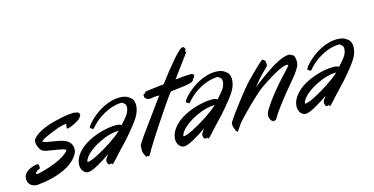

<svg xmlns="http://www.w3.org/2000/svg" viewBox="-179 -979 2586 1328"><g transform="rotate(-15 1113.5 -315.0)"><path d="M0 -92.8Q-2 -91.8 -7.1 -90.1Q-12.2 -88.4 -17.6 -85Q-22.9 -81.5 -27.6 -76.7Q-32.2 -71.8 -33.2 -64.9Q-31.2 -62.5 -28.1 -62.3Q-24.9 -62 -22 -62Q-17.1 -62 -15.6 -62.5Q-14.2 -62.5 -13.2 -63Q5.9 -66.9 27.8 -73Q49.8 -79.1 72.5 -87.2Q95.2 -95.2 117.2 -104.5Q139.2 -113.8 158 -124.5Q176.8 -135.3 191.2 -146.5Q205.6 -157.7 212.9 -169.9Q208 -175.8 193.6 -179.7Q179.2 -183.6 159.4 -187Q139.6 -190.4 116.9 -193.6Q94.2 -196.8 73.2 -201.2Q61.5 -203.6 54 -207.8Q46.4 -211.9 41.5 -217Q36.6 -222.2 33.2 -228Q29.8 -233.9 26.9 -240.2Q22.5 -250 20.3 -258.3Q18.1 -266.6 18.1 -276.9Q18.1 -286.1 19.5 -291.3Q21 -296.4 24.9 -300.8Q39.6 -319.3 64.2 -334.5Q88.9 -349.6 118.2 -361.3Q147.5 -373 179.2 -381.3Q210.9 -389.6 239.3 -395.3Q267.6 -400.9 289.8 -403.3Q312 -405.8 323.2 -405.8Q332 -405.8 337.4 -403.8Q342.8 -401.9 348.1 -401.9Q356.4 -401.9 361.8 -395.8Q367.2 -389.6 367.2 -382.8Q367.2 -372.6 355.2 -359.6Q343.3 -346.7 316.9 -333Q291.5 -320.3 277.8 -315.7Q264.2 -311 258.8 -311Q254.9 -311 254.9 -313Q253.9 -314.5 253.9 -316.4Q253.9 -318.4 253.9 -320.8Q253.9 -333 258.8 -345.2Q251 -345.2 240.7 -343.8Q230.5 -342.3 216.6 -338.4Q202.6 -334.5 184.3 -327.9Q166 -321.3 142.1 -311Q106.9 -296.9 89.1 -287.1Q71.3 -277.3 64.9 -269Q77.1 -262.2 97.2 -258.3Q117.2 -254.4 139.9 -251Q162.6 -247.6 185.3 -242.9Q208 -238.3 225.1 -230Q249.5 -217.3 258.8 -200.2Q263.7 -192.4 265.9 -182.1Q268.1 -171.9 268.1 -162.1Q268.1 -148.4 265.1 -141.1Q252.9 -112.8 231 -90.8Q209 -68.8 181.9 -52.7Q154.8 -36.6 124.8 -25.4Q94.7 -14.2 65.9 -6.8Q37.1 0.5 12.2 4.4Q-12.7 8.3 -29.8 9.8Q-34.7 10.7 -39.3 11Q-43.9 11.2 -47.9 11.2Q-60.5 11.2 -71.8 7.1Q-83 2.9 -91.3 -4.6Q-99.6 -12.2 -104.7 -23.2Q-109.9 -34.2 -109.9 -47.9Q-109.9 -65.4 -102.3 -78.1Q-94.7 -90.8 -83.5 -99.4Q-72.3 -107.9 -59.1 -113.3Q-45.9 -118.7 -34.2 -122.1Q-24.9 -124.5 -19.3 -125.7Q-13.7 -127 -8.8 -127Q-4.9 -127 -3.2 -125.7Q-1.5 -124.5 0 -122.1Q1 -118.2 2 -112.8Q2.9 -107.4 2.9 -102.1Q2.9 -99.1 2.2 -96.4Q1.5 -93.8 0 -92.8Z M729 -257.8Q713.4 -234.4 694.8 -210.9Q676.3 -187.5 658.9 -167Q641.6 -146.5 627.4 -130.9Q613.3 -115.2 606 -107.9Q593.8 -95.2 579.6 -80.1Q565.4 -64.9 552.5 -50.8Q539.6 -36.6 528.8 -24.7Q518.1 -12.7 512.2 -6.8Q504.4 1.5 501.2 4.2Q498 6.8 495.1 6.8Q494.1 6.8 493.2 6.3Q492.2 5.9 491.2 5.9Q488.3 5.9 488.3 2.9Q488.3 -2 490.2 -3.9Q485.8 -1 483.2 1Q480.5 2.9 474.1 2.9Q467.3 2.9 464.1 -4.4Q460.9 -11.7 460 -18.1Q459 -20 459 -22.9Q459 -29.8 464.1 -39.3Q469.2 -48.8 484.4 -68.8Q462.4 -53.2 438.5 -38.1Q414.6 -22.9 392.1 -10.5Q369.6 2 350.6 9.5Q331.5 17.1 318.4 17.1Q307.1 16.6 298.3 11Q289.6 5.4 283.2 -3.2Q276.9 -11.7 273.4 -22.5Q270 -33.2 270 -44.9Q271 -74.2 283.9 -98.9Q296.9 -123.5 317.1 -144Q337.4 -164.6 362.8 -180.4Q388.2 -196.3 414.8 -208Q441.4 -219.7 466.8 -227.3Q492.2 -234.9 512.2 -238.8Q535.6 -243.7 553.7 -245.4Q571.8 -247.1 585 -247.1Q615.7 -247.1 625 -236.8Q633.3 -246.6 641.4 -255.1Q649.4 -263.7 656.2 -272Q676.8 -295.4 685.1 -314.7Q693.4 -334 693.4 -348.1Q693.4 -355 691.9 -360.8Q690.4 -366.7 687 -371.1Q681.2 -377.9 674.6 -382.6Q668 -387.2 661.1 -387.2Q650.4 -387.2 626.5 -383.3Q602.5 -379.4 571.3 -366.7Q540 -354 504.9 -330.3Q469.7 -306.6 436 -267.1Q431.2 -262.2 429.2 -262.2Q426.8 -262.2 424.1 -264.4Q421.4 -266.6 418 -269Q414.1 -270.5 411.6 -272.2Q409.2 -273.9 409.2 -276.9Q409.2 -280.8 412.1 -285.2Q416 -292.5 427.2 -305.9Q438.5 -319.3 455.6 -335Q472.7 -350.6 495.1 -366.7Q517.6 -382.8 543.9 -396Q570.3 -409.2 600.1 -417.5Q629.9 -425.8 662.1 -425.8Q680.7 -425.8 698.7 -421.1Q716.8 -416.5 728 -405.8Q743.7 -397.5 751 -381.6Q758.3 -365.7 758.3 -347.2Q758.3 -324.2 750 -300.5Q741.7 -276.9 729 -257.8ZM455.1 -167Q424.3 -151.9 401.6 -136Q378.9 -120.1 363.8 -105.2Q348.6 -90.3 340.6 -76.9Q332.5 -63.5 331.1 -53.2Q332 -51.8 336.4 -51.8Q345.7 -51.8 364.5 -58.8Q383.3 -65.9 407 -78.1Q430.7 -90.3 457.5 -106Q484.4 -121.6 510 -138.7Q535.6 -155.8 558.3 -172.9Q581.1 -189.9 596.2 -205.1Q566.9 -205.1 533.2 -196.8Q499.5 -188.5 455.1 -167Z M1185.1 -639.2Q1186 -637.7 1186.8 -636Q1187.5 -634.3 1187.5 -632.8Q1187.5 -626 1184.3 -621.1Q1181.2 -616.2 1181.2 -610.8Q1182.1 -610.8 1184.8 -613Q1187.5 -615.2 1188.5 -615.2H1189V-614.7Q1189 -614.3 1189.5 -613.8Q1189.5 -612.8 1187.5 -609.6Q1185.5 -606.4 1180.2 -599.1L1067.4 -445.8Q1102.1 -449.7 1131.8 -451.9Q1161.6 -454.1 1180.2 -454.1Q1187 -454.1 1193.1 -450Q1199.2 -445.8 1199.2 -439Q1199.2 -434.1 1195.3 -430.2Q1191.4 -426.3 1188.5 -420.7Q1185.5 -415 1179.2 -405.8Q1175.8 -401.9 1168.2 -398.4Q1160.6 -395 1147 -391.8Q1133.3 -388.7 1112.8 -385.7Q1092.3 -382.8 1063.5 -379.9L1014.2 -374Q1004.4 -361.8 989.7 -341.1Q975.1 -320.3 957.3 -294.4Q939.5 -268.6 919.7 -239.3Q899.9 -210 880.1 -179.9Q860.4 -149.9 841.8 -121.3Q823.2 -92.8 808.1 -68.6Q793 -44.4 782.2 -26.6Q771.5 -8.8 767.1 0Q761.2 11.2 757.6 15.1Q753.9 19 751.5 19Q749 19 746.8 17.6Q744.6 16.1 743.2 16.1Q740.2 16.1 738.5 17.1Q736.8 18.1 735.4 18.1Q732.9 18.1 731.2 15.4Q729.5 12.7 726.1 4.9Q722.2 -3.4 718.8 -12.9Q715.3 -22.5 715.3 -33.2Q715.3 -34.7 715.8 -39.1Q716.3 -43.5 716.3 -60.1Q716.3 -62.5 716.6 -64.7Q716.8 -66.9 718.3 -70.8Q721.7 -77.6 732.9 -94.5Q744.1 -111.3 760.7 -134.8Q777.3 -158.2 798.1 -186.8Q818.8 -215.3 841.1 -246.1Q863.3 -276.9 886.2 -308.1Q909.2 -339.4 930.2 -368.2H913.1Q893.6 -368.2 882.3 -365.5Q871.1 -362.8 861.3 -362.8Q853.5 -362.8 846.2 -365.5Q838.9 -368.2 832 -375Q828.1 -377.9 826.7 -383.8Q825.2 -389.6 825.2 -395Q825.2 -398.9 826.2 -401.4Q827.1 -403.8 830.1 -403.8Q833.5 -403.8 835.4 -406.2Q837.4 -408.7 839.6 -411.6Q841.8 -414.6 845.2 -417Q848.6 -419.4 854.5 -419.9Q856.9 -419.9 867.7 -421.4Q878.4 -422.9 895.3 -425Q912.1 -427.2 933.6 -429.9Q955.1 -432.6 979.5 -435.1Q1008.3 -474.1 1037.1 -510.3Q1065.9 -546.4 1090.3 -575Q1114.7 -603.5 1133.3 -622.1Q1151.9 -640.6 1160.2 -645Q1168.5 -648.9 1173.3 -648.9Q1177.7 -648.9 1180.2 -646Q1182.6 -643.1 1185.1 -639.2Z M1416 -257.8Q1400.4 -234.4 1381.8 -210.9Q1363.3 -187.5 1345.9 -167Q1328.6 -146.5 1314.5 -130.9Q1300.3 -115.2 1293 -107.9Q1280.8 -95.2 1266.6 -80.1Q1252.4 -64.9 1239.5 -50.8Q1226.6 -36.6 1215.8 -24.7Q1205.1 -12.7 1199.2 -6.8Q1191.4 1.5 1188.2 4.2Q1185.1 6.8 1182.1 6.8Q1181.2 6.8 1180.2 6.3Q1179.2 5.9 1178.2 5.9Q1175.3 5.9 1175.3 2.9Q1175.3 -2 1177.2 -3.9Q1172.9 -1 1170.2 1Q1167.5 2.9 1161.1 2.9Q1154.3 2.9 1151.1 -4.4Q1147.9 -11.7 1147 -18.1Q1146 -20 1146 -22.9Q1146 -29.8 1151.1 -39.3Q1156.2 -48.8 1171.4 -68.8Q1149.4 -53.2 1125.5 -38.1Q1101.6 -22.9 1079.1 -10.5Q1056.6 2 1037.6 9.5Q1018.6 17.1 1005.4 17.1Q994.1 16.6 985.4 11Q976.6 5.4 970.2 -3.2Q963.9 -11.7 960.4 -22.5Q957 -33.2 957 -44.9Q958 -74.2 970.9 -98.9Q983.9 -123.5 1004.2 -144Q1024.4 -164.6 1049.8 -180.4Q1075.2 -196.3 1101.8 -208Q1128.4 -219.7 1153.8 -227.3Q1179.2 -234.9 1199.2 -238.8Q1222.7 -243.7 1240.7 -245.4Q1258.8 -247.1 1272 -247.1Q1302.7 -247.1 1312 -236.8Q1320.3 -246.6 1328.4 -255.1Q1336.4 -263.7 1343.3 -272Q1363.8 -295.4 1372.1 -314.7Q1380.4 -334 1380.4 -348.1Q1380.4 -355 1378.9 -360.8Q1377.4 -366.7 1374 -371.1Q1368.2 -377.9 1361.6 -382.6Q1355 -387.2 1348.1 -387.2Q1337.4 -387.2 1313.5 -383.3Q1289.6 -379.4 1258.3 -366.7Q1227.1 -354 1191.9 -330.3Q1156.7 -306.6 1123 -267.1Q1118.2 -262.2 1116.2 -262.2Q1113.8 -262.2 1111.1 -264.4Q1108.4 -266.6 1105 -269Q1101.1 -270.5 1098.6 -272.2Q1096.2 -273.9 1096.2 -276.9Q1096.2 -280.8 1099.1 -285.2Q1103 -292.5 1114.3 -305.9Q1125.5 -319.3 1142.6 -335Q1159.7 -350.6 1182.1 -366.7Q1204.6 -382.8 1231 -396Q1257.3 -409.2 1287.1 -417.5Q1316.9 -425.8 1349.1 -425.8Q1367.7 -425.8 1385.7 -421.1Q1403.8 -416.5 1415 -405.8Q1430.7 -397.5 1438 -381.6Q1445.3 -365.7 1445.3 -347.2Q1445.3 -324.2 1437 -300.5Q1428.7 -276.9 1416 -257.8ZM1142.1 -167Q1111.3 -151.9 1088.6 -136Q1065.9 -120.1 1050.8 -105.2Q1035.6 -90.3 1027.6 -76.9Q1019.5 -63.5 1018.1 -53.2Q1019 -51.8 1023.4 -51.8Q1032.7 -51.8 1051.5 -58.8Q1070.3 -65.9 1094 -78.1Q1117.7 -90.3 1144.5 -106Q1171.4 -121.6 1197 -138.7Q1222.7 -155.8 1245.4 -172.9Q1268.1 -189.9 1283.2 -205.1Q1253.9 -205.1 1220.2 -196.8Q1186.5 -188.5 1142.1 -167Z M1704.1 -388.2Q1704.1 -381.8 1702.4 -375.7Q1700.7 -369.6 1693.4 -362.8Q1689.5 -359.4 1679.2 -349.4Q1668.9 -339.4 1656.7 -326.7Q1644.5 -314 1632.3 -300.5Q1620.1 -287.1 1612.3 -276.9Q1609.4 -272.9 1604 -266.1Q1598.6 -259.3 1590.3 -250Q1609.9 -265.1 1633.1 -282.7Q1656.2 -300.3 1681.2 -317.9Q1706.1 -335.4 1731.7 -351.8Q1757.3 -368.2 1781.2 -380.6Q1805.2 -393.1 1826.7 -400.6Q1848.1 -408.2 1865.2 -408.2Q1878.9 -408.2 1887.2 -399.9Q1895.5 -399.9 1900.1 -393.3Q1904.8 -386.7 1907 -377.9Q1909.2 -369.1 1909.7 -360.4Q1910.2 -351.6 1910.2 -347.2Q1910.2 -328.6 1898.9 -307.6Q1887.7 -286.6 1869.9 -263.4Q1852.1 -240.2 1830.1 -214.8Q1808.1 -189.5 1786.1 -162.1Q1763.7 -134.3 1744.6 -109.6Q1725.6 -85 1711.4 -65.4Q1697.3 -45.9 1688 -31.7Q1678.7 -17.6 1675.3 -11.2Q1669.9 -0.5 1665.8 3.2Q1661.6 6.8 1657.2 6.8Q1656.2 6.8 1655.3 6.8Q1654.3 6.8 1653.3 5.9Q1648.9 5.9 1647 7.8Q1645 9.8 1644 9.8Q1642.1 9.8 1641.1 4.9Q1640.1 2 1639.2 1.7Q1638.2 1.5 1636.7 1.2Q1635.3 1 1633.5 -0.2Q1631.8 -1.5 1629.4 -6.8Q1626.5 -12.2 1623.8 -19.5Q1621.1 -26.9 1621.1 -36.1Q1621.1 -44.9 1624.3 -55.7Q1627.4 -66.4 1636.2 -80.1Q1668.5 -131.3 1702.4 -173.6Q1736.3 -215.8 1765.6 -248.5Q1794.9 -281.2 1816.9 -304.4Q1838.9 -327.6 1847.2 -340.8Q1841.8 -344.2 1835.4 -344.2Q1825.7 -344.2 1810.3 -339.4Q1794.9 -334.5 1771.5 -322.8Q1748 -311 1715.3 -291.3Q1682.6 -271.5 1638.2 -241.2Q1623.5 -231 1604.5 -214.6Q1585.4 -198.2 1564.7 -179Q1543.9 -159.7 1523.2 -139.2Q1502.4 -118.7 1483.9 -99.6Q1465.3 -80.6 1450.7 -64.9Q1436 -49.3 1428.2 -40Q1419.9 -29.3 1411.4 -16.4Q1402.8 -3.4 1397.5 3.9Q1395 8.3 1392.8 11.2Q1390.6 14.2 1388.2 14.2Q1379.4 7.8 1377.4 4.2Q1375.5 0.5 1375.5 -2Q1375.5 -5.9 1375.5 -6.3Q1375.5 -6.8 1374.5 -7.8Q1370.6 -11.2 1371.1 -14.6Q1371.6 -18.1 1368.2 -22Q1366.7 -23.4 1366.5 -24.9Q1366.2 -26.4 1366.2 -27.8V-37.1Q1364.3 -41 1364.3 -45.9Q1364.3 -51.3 1367.2 -57.1Q1370.6 -64 1381.3 -79.8Q1392.1 -95.7 1407.5 -116.7Q1422.9 -137.7 1441.2 -161.9Q1459.5 -186 1477.5 -209.2Q1495.6 -232.4 1511.7 -252.4Q1527.8 -272.5 1539.1 -285.2Q1550.3 -297.4 1564.2 -312Q1578.1 -326.7 1593 -341.3Q1607.9 -356 1622.3 -369.9Q1636.7 -383.8 1648.4 -394.8Q1660.2 -405.8 1668.2 -412.6Q1676.3 -419.4 1678.2 -420.9Q1679.7 -421.9 1679.9 -422.4Q1680.2 -422.9 1681.2 -422.9Q1681.6 -422.9 1683.6 -421.9Q1684.1 -421.4 1685.1 -420.9Q1688 -420.9 1689.2 -420.2Q1690.4 -419.4 1691.2 -418.5Q1691.9 -417.5 1692.6 -416Q1693.4 -414.6 1695.3 -413.1Q1698.2 -410.2 1700.7 -410.9Q1703.1 -411.6 1703.1 -409.2V-408.2Q1703.1 -407.7 1702.1 -405.8Q1701.2 -404.3 1701.2 -403.1Q1701.2 -401.9 1701.2 -400.9Q1701.2 -397 1702.6 -395.3Q1704.1 -393.6 1704.1 -388.2Z M2286.1 -257.8Q2270.5 -234.4 2252 -210.9Q2233.4 -187.5 2216.1 -167Q2198.7 -146.5 2184.6 -130.9Q2170.4 -115.2 2163.1 -107.9Q2150.9 -95.2 2136.7 -80.1Q2122.6 -64.9 2109.6 -50.8Q2096.7 -36.6 2085.9 -24.7Q2075.2 -12.7 2069.3 -6.8Q2061.5 1.5 2058.3 4.2Q2055.2 6.8 2052.2 6.8Q2051.3 6.8 2050.3 6.3Q2049.3 5.9 2048.3 5.9Q2045.4 5.9 2045.4 2.9Q2045.4 -2 2047.4 -3.9Q2043 -1 2040.3 1Q2037.6 2.9 2031.2 2.9Q2024.4 2.9 2021.2 -4.4Q2018.1 -11.7 2017.1 -18.1Q2016.1 -20 2016.1 -22.9Q2016.1 -29.8 2021.2 -39.3Q2026.4 -48.8 2041.5 -68.8Q2019.5 -53.2 1995.6 -38.1Q1971.7 -22.9 1949.2 -10.5Q1926.8 2 1907.7 9.5Q1888.7 17.1 1875.5 17.1Q1864.3 16.6 1855.5 11Q1846.7 5.4 1840.3 -3.2Q1834 -11.7 1830.6 -22.5Q1827.1 -33.2 1827.1 -44.9Q1828.1 -74.2 1841.1 -98.9Q1854 -123.5 1874.3 -144Q1894.5 -164.6 1919.9 -180.4Q1945.3 -196.3 1971.9 -208Q1998.5 -219.7 2023.9 -227.3Q2049.3 -234.9 2069.3 -238.8Q2092.8 -243.7 2110.8 -245.4Q2128.9 -247.1 2142.1 -247.1Q2172.9 -247.1 2182.1 -236.8Q2190.4 -246.6 2198.5 -255.1Q2206.5 -263.7 2213.4 -272Q2233.9 -295.4 2242.2 -314.7Q2250.5 -334 2250.5 -348.1Q2250.5 -355 2249 -360.8Q2247.6 -366.7 2244.1 -371.1Q2238.3 -377.9 2231.7 -382.6Q2225.1 -387.2 2218.3 -387.2Q2207.5 -387.2 2183.6 -383.3Q2159.7 -379.4 2128.4 -366.7Q2097.2 -354 2062 -330.3Q2026.9 -306.6 1993.2 -267.1Q1988.3 -262.2 1986.3 -262.2Q1983.9 -262.2 1981.2 -264.4Q1978.5 -266.6 1975.1 -269Q1971.2 -270.5 1968.8 -272.2Q1966.3 -273.9 1966.3 -276.9Q1966.3 -280.8 1969.2 -285.2Q1973.1 -292.5 1984.4 -305.9Q1995.6 -319.3 2012.7 -335Q2029.8 -350.6 2052.2 -366.7Q2074.7 -382.8 2101.1 -396Q2127.4 -409.2 2157.2 -417.5Q2187 -425.8 2219.2 -425.8Q2237.8 -425.8 2255.9 -421.1Q2273.9 -416.5 2285.2 -405.8Q2300.8 -397.5 2308.1 -381.6Q2315.4 -365.7 2315.4 -347.2Q2315.4 -324.2 2307.1 -300.5Q2298.8 -276.9 2286.1 -257.8ZM2012.2 -167Q1981.4 -151.9 1958.7 -136Q1936 -120.1 1920.9 -105.2Q1905.8 -90.3 1897.7 -76.9Q1889.6 -63.5 1888.2 -53.2Q1889.2 -51.8 1893.6 -51.8Q1902.8 -51.8 1921.6 -58.8Q1940.4 -65.9 1964.1 -78.1Q1987.8 -90.3 2014.6 -106Q2041.5 -121.6 2067.1 -138.7Q2092.8 -155.8 2115.5 -172.9Q2138.2 -189.9 2153.3 -205.1Q2124 -205.1 2090.3 -196.8Q2056.6 -188.5 2012.2 -167Z"/></g></svg>

Font: Oregano
Style: Italic
Weight: 400
Italic angle: -12°
Designer: Astigmatic (AOETI)
Foundry: Astigmatic (AOETI)
Version: Version 1.000